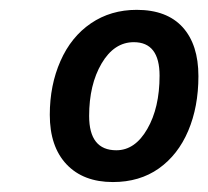

<svg xmlns="http://www.w3.org/2000/svg" viewBox="-20 -742 419 386"><path d="M378.9 -588.9Q378.9 -527.3 358.4 -479Q337.9 -430.7 299.3 -403.3Q260.7 -376 207 -376Q147.5 -376 113.8 -411.6Q80.1 -447.3 80.1 -511.2Q80.1 -570.8 101.6 -619.4Q123 -668 162.8 -695.1Q202.6 -722.2 254.9 -722.2Q315.4 -722.2 347.2 -687.3Q378.9 -652.3 378.9 -588.9ZM249 -657.2Q209.5 -657.2 184.3 -614.5Q159.2 -571.8 159.2 -508.8Q159.2 -439.9 213.9 -439.9Q251.5 -439.9 276.1 -482.7Q300.8 -525.4 300.8 -589.8Q300.8 -657.2 249 -657.2Z"/></svg>

Font: Open Sans Semibold
Style: Italic
Weight: 600
Italic angle: -12°
Foundry: Ascender Corporation
Version: Version 1.10